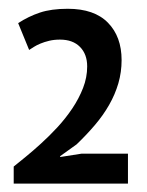

<svg xmlns="http://www.w3.org/2000/svg" viewBox="-20 -784 340 444"><path d="M261.2 -645Q261.2 -617.2 253.7 -591.3Q246.1 -565.4 232.4 -541.5Q218.8 -517.6 199.5 -494.9Q180.2 -472.2 157.2 -450.2L119.1 -422.9V-420.9L168.9 -428.7H275.9V-359.4H11.7V-398.9Q22.5 -407.7 39.1 -421.1Q55.7 -434.6 74.7 -451.9Q93.8 -469.2 112.8 -489.7Q131.8 -510.3 147.2 -533.2Q162.6 -556.2 172.1 -580.6Q181.6 -605 181.6 -630.4Q181.6 -658.7 165 -675.5Q148.4 -692.4 118.7 -692.4Q105 -692.4 93.8 -689.7Q82.5 -687 73.7 -683.3Q64.9 -679.7 58.3 -675.5Q51.8 -671.4 47.4 -668.5L22 -730.5Q45.9 -746.1 72.3 -754.9Q98.6 -763.7 136.7 -763.7Q198.2 -763.7 229.7 -731.4Q261.2 -699.2 261.2 -645Z"/></svg>

Font: PT Astra Sans
Style: Regular
Weight: 400
Designer: A.Korolkova, I. Chaeva
Foundry: ParaType Ltd
Version: Version 1.001; ttfautohint (v1.6)